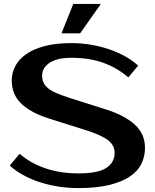

<svg xmlns="http://www.w3.org/2000/svg" viewBox="-20 -940 790 980"><path d="M720 -185Q720 -142 702 -104.5Q684 -67 643.5 -39.5Q603 -12 538.5 4Q474 20 380 20Q327 20 276.5 12Q226 4 180.5 -11Q135 -26 96.5 -47.5Q58 -69 30 -95L80 -155Q137 -106 213 -80.5Q289 -55 380 -55Q481 -55 523 -83Q565 -111 565 -160Q565 -198 532 -224Q499 -250 420 -275L230 -335Q136 -365 88 -411.5Q40 -458 40 -530Q40 -567 57.5 -601.5Q75 -636 112 -662.5Q149 -689 206.5 -704.5Q264 -720 345 -720Q394 -720 442.5 -712Q491 -704 535.5 -689Q580 -674 618.5 -652.5Q657 -631 685 -605L635 -545Q578 -594 507 -619.5Q436 -645 345 -645Q270 -645 232.5 -619Q195 -593 195 -555Q195 -534 202 -518.5Q209 -503 225.5 -489.5Q242 -476 269 -464.5Q296 -453 336 -440L525 -380Q616 -351 668 -304Q720 -257 720 -185ZM495 -920 389 -770H294L354 -920Z"/></svg>

Font: Prosto One
Style: Regular
Weight: 400
Designer: Pavel Emelyanov and Jovanny lemonad
Foundry: Pavel Emelyanov and Jovanny Lemonad
Version: Version 1.001